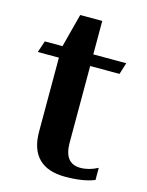

<svg xmlns="http://www.w3.org/2000/svg" viewBox="-100 -692 587 765"><g transform="rotate(15 193.0 -309.0)"><path d="M97 -137V-442H10L26 -490H99L135 -628H226V-490H362L347 -442H226V-126Q226 -40 293 -40Q328 -40 364 -59V-9Q318 10 243 10Q171 10 134 -27Q97 -64 97 -137Z"/></g></svg>

Font: Fahkwang SemiBold
Style: Regular
Weight: 600
Designer: Suppakit Chalermlarp | Katatrad Co.,Ltd.
Foundry: Cadson Demak Co.,Ltd.
Version: Version 1.000; ttfautohint (v1.6)